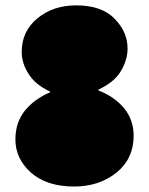

<svg xmlns="http://www.w3.org/2000/svg" viewBox="-20 -681 553 712"><path d="M166 -338.9C165.4 -340.2 165 -341.1 165 -341.8C128.6 -358.7 102.2 -380.5 85.9 -407.2C69 -433.3 60.5 -460.3 60.5 -488.3C60.5 -539.7 80.1 -581.4 119.1 -613.3C157.6 -645.2 205.4 -661.1 262.7 -661.1C325.8 -661.1 373.4 -644.5 405.3 -611.3C437.2 -578.8 453.1 -542 453.1 -501C453.1 -473.6 445 -446 428.7 -418C413.1 -390.6 385.1 -367.5 344.7 -348.6V-345.7C385.1 -330.1 417 -307.9 440.4 -279.3C463.9 -250.7 475.6 -216.8 475.6 -177.7C475.6 -121.1 454.4 -75.5 412.1 -41C369.1 -6.5 316.7 10.7 254.9 10.7C187.2 10.7 133.8 -6.5 94.7 -41C56.3 -75.5 37.1 -116.5 37.1 -164.1C37.1 -205.1 48.5 -240.2 71.3 -269.5C94.7 -298.8 126.3 -321.9 166 -338.9Z"/></svg>

Font: ImmaginiFont
Style: Regular
Weight: 400
Version: Version 1.0